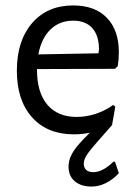

<svg xmlns="http://www.w3.org/2000/svg" viewBox="-20 -486 501 706"><path d="M116 -232V-230Q116 -146 154 -101Q192 -56 262 -56Q297 -56 332 -67.5Q367 -79 396 -100L404 -94L392 -26Q322 8 252 8Q154 8 98 -54.5Q42 -117 42 -226Q42 -336 98 -401Q154 -466 249 -466Q329 -466 373 -420.5Q417 -375 417 -294Q417 -267 413 -243L403 -233ZM121 -286 342 -290 344 -304Q344 -355 319.5 -382.5Q295 -410 249 -410Q199 -410 165.5 -377.5Q132 -345 121 -286ZM232 127Q232 97 253 66Q274 35 340 -26H392Q324 50 306 74Q288 98 288 115Q288 147 324 147Q357 147 398 108L403 109L417 151Q370 200 316 200Q278 200 255 180.5Q232 161 232 127Z"/></svg>

Font: Alegreya Sans
Style: Regular
Weight: 400
Designer: Juan Pablo del Peral
Foundry: Huerta Tipografica
Version: Version 2.008; ttfautohint (v1.6)